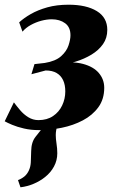

<svg xmlns="http://www.w3.org/2000/svg" viewBox="-33 -544 497 816"><path d="M54 252 43.5 221.5Q65.5 212.5 76.5 200.5Q87.5 188.5 93 172Q98 158 98.2 138.2Q98.5 118.5 99.5 98.5Q100 60 118.2 37.2Q136.5 14.5 151.5 -5L232.5 -48.5Q218 -30.5 211 -10.5Q204 9.5 204 30.5Q204 45.5 207.2 66.5Q210.5 87.5 210.5 107.5Q210.5 137.5 196.5 163.5Q182.5 189.5 158.5 208.5Q136.5 226 109.8 237.2Q83 248.5 54 252ZM133 9Q98.5 9 69.2 2.2Q40 -4.5 18.8 -13.5Q-2.5 -22.5 -13 -28.5L26 -109Q37.5 -93.5 52.5 -75.8Q67.5 -58 87.2 -45.8Q107 -33.5 130.5 -33.5Q167 -33.5 192.5 -50.8Q218 -68 231.2 -96Q244.5 -124 244.5 -155.5Q244.5 -183.5 235.2 -203.2Q226 -223 207.5 -233.8Q189 -244.5 161 -244.5L100.5 -228.5L113.5 -271.5L157.5 -276.5Q203 -284 226.5 -305Q250 -326 258.2 -351Q266.5 -376 266.5 -394Q266.5 -428.5 243.8 -445.2Q221 -462 187 -462Q166 -462 142.5 -455.8Q119 -449.5 97.8 -437.8Q76.5 -426 62.5 -409.5L48.5 -449Q68.5 -467.5 98.2 -484.5Q128 -501.5 168 -512.8Q208 -524 258.5 -524Q334 -524 378.5 -496.8Q423 -469.5 423 -417Q423 -382.5 404.8 -356.5Q386.5 -330.5 356 -312Q325.5 -293.5 288.8 -282.2Q252 -271 216.5 -266.5L208.5 -274.5Q274.5 -284.5 319.5 -272.5Q364.5 -260.5 387.2 -233.5Q410 -206.5 410 -171Q410 -122.5 385 -88.2Q360 -54 319.2 -32.5Q278.5 -11 229.5 -1Q180.5 9 133 9Z"/></svg>

Font: Merriweather 120pt ExtraBold
Style: Italic
Weight: 800
Italic angle: -7.8°
Version: Version 2.101